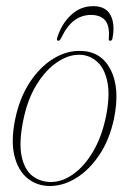

<svg xmlns="http://www.w3.org/2000/svg" viewBox="-20 -597 420 624"><path d="M244 -431.5Q310 -429.5 340.2 -369.2Q370.5 -309 350.5 -211.5Q336 -143 303.2 -94Q270.5 -45 228.2 -18.8Q186 7.5 142 7.5Q100.5 7.5 69.8 -17.2Q39 -42 27 -90.2Q15 -138.5 29 -208Q43.5 -279 77 -329.8Q110.5 -380.5 154.5 -407Q198.5 -433.5 244 -431.5ZM146 -5.5Q182 -5.5 217.8 -30.8Q253.5 -56 281.5 -102.8Q309.5 -149.5 323.5 -214Q338 -283.5 329.5 -328.2Q321 -373 297 -395.2Q273 -417.5 241 -419Q204.5 -420.5 166.8 -395.5Q129 -370.5 99 -322Q69 -273.5 55.5 -205.5Q41 -133.5 50.2 -89.5Q59.5 -45.5 85.2 -25.5Q111 -5.5 146 -5.5ZM275.5 -548.5Q246 -548.5 221.8 -530.8Q197.5 -513 178 -472Q174 -464.5 169.5 -464.5Q163 -464.5 166 -474.5Q180 -519.5 210.8 -548.2Q241.5 -577 283 -577Q324 -577 339.2 -547.8Q354.5 -518.5 345.5 -472.5Q344 -464.5 338.5 -464.5Q332.5 -464.5 333.5 -472Q337 -513 321.8 -530.8Q306.5 -548.5 275.5 -548.5Z"/></svg>

Font: Fraunces 144pt S050 Thin
Style: Italic
Weight: 100
Italic angle: -16°
Version: Version 1.000; ttfautohint (v1.8.3)